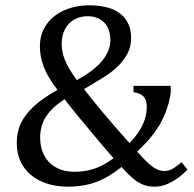

<svg xmlns="http://www.w3.org/2000/svg" viewBox="-20 -694 728 722"><path d="M437 -66Q387 -26 340 -9Q293 8 237 8Q178 8 134 -12.5Q90 -33 66.5 -70Q43 -107 43 -157Q43 -197 58 -229.5Q73 -262 106 -293Q139 -324 196 -356Q160 -403 145 -441.5Q130 -480 130 -520Q130 -565 153.5 -600Q177 -635 220 -654.5Q263 -674 316 -674Q349 -674 377.5 -667.5Q406 -661 427 -646.5Q448 -632 460.5 -608.5Q473 -585 473 -551Q473 -535 469.5 -520Q466 -505 459 -492Q452 -479 441 -464.5Q430 -450 411 -433.5Q392 -417 362 -398.5Q332 -380 296 -359Q320 -327 369 -268.5Q418 -210 467 -156Q500 -190 516 -223.5Q532 -257 532 -293Q532 -318 520 -331Q508 -344 482 -347V-371H622V-347Q622 -340 617 -318Q614 -304 609 -290Q605 -276 599 -262Q593 -249 586 -235Q579 -221 569 -208Q560 -194 549 -180Q538 -166 524 -152Q511 -138 496 -124Q520 -96 538 -80Q556 -64 569.5 -57.5Q583 -51 599 -51Q613 -51 626.5 -58Q640 -65 663 -84L685 -56Q656 -26 624 -9Q592 8 563 8Q539 8 521 1.5Q503 -5 484.5 -19.5Q466 -34 437 -66ZM269 -393Q331 -426 363 -464Q395 -502 395 -543Q395 -571 384.5 -591.5Q374 -612 354.5 -622.5Q335 -633 310 -633Q281 -633 259 -620.5Q237 -608 224.5 -584.5Q212 -561 212 -528Q212 -499 224.5 -467.5Q237 -436 269 -393ZM223 -321Q175 -290 153 -255.5Q131 -221 131 -177Q131 -137 147.5 -107.5Q164 -78 193 -63Q222 -48 258 -48Q300 -48 334.5 -59.5Q369 -71 407 -99Q392 -117 362 -151L282 -247Q262 -271 246 -291Z"/></svg>

Font: Myanglish
Style: Regular
Weight: 400
Designer: KyawKyaw ( MaYenGone)
Foundry: TattooFont3D
Version: Version 1.003 December 13, 2014